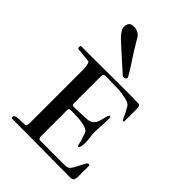

<svg xmlns="http://www.w3.org/2000/svg" viewBox="-210 -807 904 904"><g transform="rotate(45 242.0 -354.5)"><path d="M204.1 -244.1 287.6 -247.6Q307.1 -249 317.4 -257.1Q327.6 -265.1 332.8 -276.6Q337.9 -288.1 340.6 -301.8Q343.3 -315.4 348.6 -328.6Q350.1 -334.5 353.5 -334.5Q360.4 -334.5 360.4 -331.1V-311.5Q360.4 -292 358.6 -269.3Q356.9 -246.6 356.9 -230.5Q356.9 -214.8 359.6 -197.3Q362.3 -179.7 362.3 -161.1Q362.3 -158.7 361.8 -153.3Q361.3 -147.9 360.4 -142.1Q359.4 -136.2 357.7 -131.8Q356 -127.4 353 -127.4Q347.7 -127.4 346.4 -132.6Q345.2 -137.7 344.2 -142.1Q343.3 -147.9 340.8 -156.2Q338.4 -164.6 335.4 -173.1Q332.5 -181.6 330.1 -188.5Q327.6 -195.3 326.7 -197.8Q322.3 -206.5 309.6 -211.7Q296.9 -216.8 281 -219.5Q265.1 -222.2 248.3 -222.9Q231.4 -223.6 218.8 -223.6H204.1Q196.3 -223.6 194.3 -220.5Q192.4 -217.3 192.4 -210.4V-39.1Q192.4 -24.4 201.7 -20.5H350.1Q359.9 -20.5 370.4 -20.8Q380.9 -21 384.3 -22.9Q391.6 -24.9 396.7 -31.5Q401.9 -38.1 405.3 -43.9Q406.7 -46.4 410.9 -54.2Q415 -62 419.7 -71Q424.3 -80.1 428.5 -87.9Q432.6 -95.7 434.6 -98.1Q437.5 -104 444.3 -104Q448.7 -104 450.7 -100.6V-27.8Q450.7 -23.4 450 -19.8Q449.2 -16.1 448.2 -10.7Q446.3 -3.9 443.4 -1.7Q440.4 0.5 432.1 2.4Q382.8 2.4 338.6 2Q294.4 1.5 249 1.2Q203.6 1 153.3 0.5Q103 0 41 0Q32.7 0 32.7 -8.3Q32.7 -13.7 38.1 -16.6Q43.5 -19.5 47.9 -20.5Q50.8 -20.5 57.4 -21Q64 -21.5 71.8 -21.7Q79.6 -22 86.9 -22.5Q94.2 -22.9 99.6 -22.9Q111.3 -22.9 111.3 -41.5V-401.9Q111.3 -410.2 109.6 -422.4Q107.9 -434.6 103 -442.9Q99.6 -445.3 99.6 -445.3L31.2 -452.1Q22 -452.1 22 -461.4Q22 -463.9 22.9 -467.5Q23.9 -471.2 29.3 -471.2H109.4Q156.2 -471.2 201.7 -471.7Q247.1 -472.2 285.2 -472.2H354.5Q362.3 -472.2 370.8 -471.9Q379.4 -471.7 387.2 -471.4Q395 -471.2 401.4 -470.9Q407.7 -470.7 411.1 -470.7Q414.6 -470.2 416.5 -467.3Q418.5 -464.4 419.2 -460.2Q419.9 -456.1 420.2 -451.9Q420.4 -447.8 420.4 -445.3V-365.7Q420.4 -361.3 417 -361.3Q411.6 -361.3 408.9 -368.4Q406.2 -375.5 400.9 -385.3Q396.5 -396 390.1 -406.7Q383.8 -417.5 380.9 -423.3Q376.5 -431.6 367.4 -436.3Q358.4 -440.9 347.2 -443.6Q335.9 -446.3 324.2 -447.8Q312.5 -449.2 303.7 -451.2Q300.8 -451.2 288.6 -451.7Q276.4 -452.1 261 -452.4Q245.6 -452.6 230.7 -453.1Q215.8 -453.6 207.5 -453.6Q197.3 -453.6 194.8 -447.8Q192.4 -441.9 192.4 -430.2V-255.9Q192.4 -251.5 195.6 -247.8Q198.7 -244.1 204.1 -244.1ZM104 -677.7Q104 -693.4 111.1 -702.9Q118.2 -712.4 136.7 -712.4Q151.4 -712.4 164.3 -706.3Q177.2 -700.2 184.1 -688Q220.7 -625.5 247.6 -585.9Q274.4 -546.4 285.6 -523.9Q286.1 -522.9 286.1 -521.5Q286.1 -520 286.1 -519Q286.1 -513.7 280.3 -511.2Q274.4 -508.8 270.5 -508.8H267.6Q266.1 -508.8 265.1 -509.8Q251 -522.5 233.4 -538.3Q215.8 -554.2 198 -570.3Q180.2 -586.4 163.3 -601.6Q146.5 -616.7 134.3 -627.9Q121.6 -640.1 112.8 -653.8Q104 -667.5 104 -677.7Z"/></g></svg>

Font: IM FELL French Canon SC
Style: Regular
Weight: 400
Designer: Igino Marini
Foundry: Igino Marini
Version: 3.00